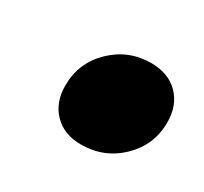

<svg xmlns="http://www.w3.org/2000/svg" viewBox="-58 -463 367 345"><g transform="rotate(30 125.5 -291.0)"><path d="M251 -308Q251 -261 217.5 -228.5Q184 -196 136 -196Q101 -196 80 -217.5Q59 -239 59 -274Q59 -321 92.5 -353.5Q126 -386 173 -386Q209 -386 230 -364.5Q251 -343 251 -308Z"/></g></svg>

Font: Gontserrat
Style: Bold Italic
Weight: 700
Italic angle: -11.3°
Designer: Julieta Ulanovsky
Foundry: Julieta Ulanovsky
Version: Version 6.001